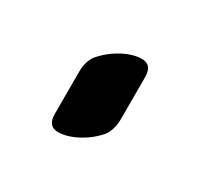

<svg xmlns="http://www.w3.org/2000/svg" viewBox="-54 -520 293 282"><g transform="rotate(30 93.0 -379.5)"><path d="M136.7 -436V-365.2Q136.7 -346.7 127.9 -335Q115.2 -320.3 97.9 -311.3Q80.6 -302.2 65.9 -302.2Q48.8 -302.2 48.8 -323.2V-394Q48.8 -413.1 57.6 -423.8Q70.3 -438.5 87.6 -447.8Q105 -457 119.6 -457Q136.7 -457 136.7 -436Z"/></g></svg>

Font: SirinStencil
Style: Regular
Weight: 400
Designer: Olga Karpushina (okarpush@gmail.com)
Foundry: Cyreal (www.cyreal.org)
Version: Version 1.002